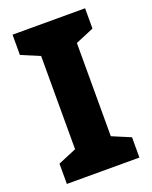

<svg xmlns="http://www.w3.org/2000/svg" viewBox="-135 -789 684 863"><g transform="rotate(-20 206.5 -357.0)"><path d="M380 0V-97L292 -134V-580L380 -617V-714H33V-617L121 -580V-134L33 -97V0Z"/></g></svg>

Font: Noto Sans Telugu ExtraBold
Style: Regular
Weight: 800
Designer: Jelle Bosma - Monotype Design Team
Foundry: Monotype Imaging Inc.
Version: Version 2.005